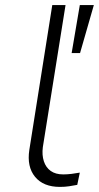

<svg xmlns="http://www.w3.org/2000/svg" viewBox="-20 -725 388 753"><path d="M215 8Q150 8 117.5 -31.5Q85 -71 95 -137L185 -705H237L148 -148Q144 -117 152 -92.5Q160 -68 179 -54.5Q198 -41 228 -41Q243 -41 260 -43Q277 -45 293 -48L283 0Q267 3 251 5.5Q235 8 215 8ZM261 -517 293 -705H348L294 -517Z"/></svg>

Font: Nunito Sans 7pt SemiExpanded ExtraLight
Style: Italic
Weight: 250
Width: 6
Italic angle: -9°
Designer: Vernon Adams
Foundry: Vernon Adams
Version: Version 3.101;gftools[0.9.27]